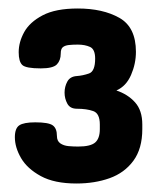

<svg xmlns="http://www.w3.org/2000/svg" viewBox="-20 -751 376 452"><path d="M160 -319Q108 -319 76 -336.5Q44 -354 29.5 -379Q15 -404 15 -428Q15 -449 25.5 -456Q36 -463 63 -463Q94 -463 104 -456Q114 -449 114 -431Q114 -419 122 -413.5Q130 -408 141.5 -407Q153 -406 164 -406Q193 -406 204 -415.5Q215 -425 215 -447V-458Q215 -484 199.5 -489.5Q184 -495 161 -495Q145 -495 138.5 -507Q132 -519 132 -533Q132 -547 138.5 -559Q145 -571 161 -572Q175 -573 189.5 -578Q204 -583 204 -613Q204 -635 192 -640.5Q180 -646 163 -646Q151 -646 142 -645Q133 -644 128 -640Q123 -636 123 -625Q123 -609 114 -599.5Q105 -590 76 -590Q41 -590 32.5 -598Q24 -606 24 -628Q24 -652 37 -675.5Q50 -699 80.5 -715Q111 -731 163 -731Q222 -731 261 -709Q300 -687 300 -629Q300 -601 288.5 -574.5Q277 -548 254 -538Q281 -529 298 -510Q315 -491 315 -458V-447Q315 -401 294 -372.5Q273 -344 238 -331.5Q203 -319 160 -319Z"/></svg>

Font: Dosis ExtraLight ExtraBold
Style: Regular
Weight: 800
Version: Version 3.001; ttfautohint (v1.8.2)